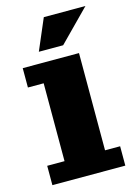

<svg xmlns="http://www.w3.org/2000/svg" viewBox="-110 -765 578 824"><g transform="rotate(-15 179.0 -353.0)"><path d="M18 0V-86H95V-432H25V-518H275V-86H342V0ZM110 -568 169 -706H354L218 -568Z"/></g></svg>

Font: Montagu Slab
Style: Bold
Weight: 700
Designer: Florian Karsten
Foundry: Florian Karsten
Version: Version 1.000